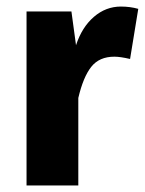

<svg xmlns="http://www.w3.org/2000/svg" viewBox="-20 -566 442 586"><path d="M402 -539 377 -386Q347 -393 329 -393Q283 -393 258.5 -362Q234 -331 219 -267V0H61V-531H198L212 -428Q230 -483 266.5 -514.5Q303 -546 349 -546Q377 -546 402 -539Z"/></svg>

Font: Fira Sans BGR
Style: Bold
Weight: 700
Designer: bBox Type GmbH & Carrois Corporate GbR & Edenspiekermann AG
Foundry: bBox Type GmbH & Carrois Corporate GbR & Edenspiekermann AG
Version: Version 4.301